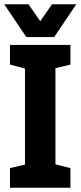

<svg xmlns="http://www.w3.org/2000/svg" viewBox="-25 -877 377 897"><path d="M91.7 0V-667H234V0ZM21.7 -667H101.7L121 -548.7L21.7 -575.3ZM21.7 0V-91.7L121.7 -115L101.7 0ZM224 0 197.3 -118.3 304 -91.7V0ZM190.7 -548 224 -667H304V-575.3ZM111.3 -703.7 218 -857H331.3L228 -703.7ZM214.7 -703.7H98L-5.3 -857H108Z"/></svg>

Font: Epunda Slab Light
Style: Regular
Weight: 300
Designer: Simon Atzbach
Foundry: typofactur
Version: Version 1.102